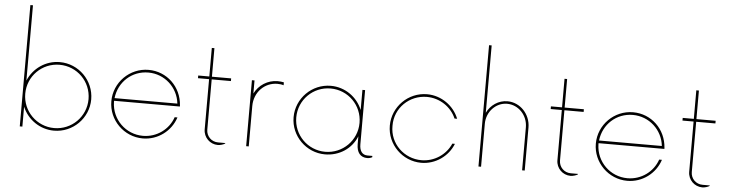

<svg xmlns="http://www.w3.org/2000/svg" viewBox="-46 -937 4369 1151"><g transform="rotate(5 2139.0 -361.0)"><path d="M302.2 -404.8C216.8 -404.8 143.1 -352.1 111.8 -276.9V-730H96.2V0H111.8V-119.6C143.1 -44.9 216.8 7.8 302.2 7.8C416 7.8 508.8 -85 508.8 -198.2C508.8 -312 416 -404.8 302.2 -404.8ZM302.2 -7.8C196.8 -7.8 111.8 -92.8 111.8 -198.2C111.8 -304.2 196.8 -388.7 302.2 -388.7C407.7 -388.7 492.7 -304.2 492.7 -198.2C492.7 -92.8 407.7 -7.8 302.2 -7.8Z M1042 -202.1V-208C1034.7 -320.8 946.8 -404.8 836.4 -404.8C723.1 -404.8 629.9 -312 629.9 -198.2C629.9 -85 723.1 7.8 836.4 7.8C927.7 7.8 1006.3 -52.2 1033.2 -135.7H1016.6C991.2 -61 919.9 -7.8 836.4 -7.8C732.4 -7.8 648.4 -90.3 646 -194.3V-202.1ZM836.4 -388.7C935.1 -388.7 1015.1 -314.5 1025.4 -218.3H647.5C658.7 -316.4 737.3 -388.7 836.4 -388.7Z M1333.5 -380.9V-397H1217.8V-568.8H1202.1V-397H1135.3V-380.9H1202.1V-78.6C1202.1 -30.8 1240.7 7.8 1288.6 7.8C1301.8 7.8 1321.8 2.4 1332 -4.9V-7.8H1288.6C1248.5 -7.8 1217.8 -39.1 1217.8 -78.6V-380.9Z M1458.5 0H1474.1V-242.7C1474.1 -327.1 1536.6 -388.7 1612.8 -388.7C1626.5 -388.7 1639.2 -387.2 1650.4 -383.3V-400.9C1638.7 -403.3 1626.5 -404.8 1612.8 -404.8C1552.7 -404.8 1499.5 -369.6 1474.1 -318.4V-397H1458.5Z M2188 -7.8C2156.7 -7.8 2139.6 -30.3 2139.6 -70.8V-397H2123.5V-275.9C2092.8 -351.6 2019 -404.8 1933.1 -404.8C1819.8 -404.8 1726.6 -312 1726.6 -198.2C1726.6 -85 1819.8 7.8 1933.1 7.8C2019 7.8 2092.8 -41 2123.5 -117.7V-70.8C2123.5 -20 2146.5 7.8 2188 7.8C2198.2 7.8 2208.5 4.9 2217.3 0V-7.8ZM1933.1 -7.8C1827.6 -7.8 1742.7 -92.8 1742.7 -198.2C1742.7 -304.2 1827.6 -388.7 1933.1 -388.7C2038.6 -388.7 2123.5 -304.2 2123.5 -198.2C2123.5 -92.8 2038.6 -7.8 1933.1 -7.8Z M2512.2 7.8C2598.6 7.8 2674.3 -46.9 2704.1 -123H2688.5C2659.2 -54.7 2589.8 -7.8 2512.2 -7.8C2408.2 -7.8 2320.3 -90.3 2321.8 -198.2C2320.3 -306.2 2408.2 -388.7 2512.2 -388.7C2589.8 -388.7 2659.2 -342.3 2688.5 -273.9H2704.1C2674.3 -350.1 2598.6 -404.8 2512.2 -404.8C2398.9 -404.8 2305.7 -312 2305.7 -198.2C2305.7 -85 2398.9 7.8 2512.2 7.8Z M2996.1 -404.8C2941.9 -404.8 2895 -372.1 2872.1 -324.7V-730H2856.4V0H2872.1V-258.8C2872.1 -331.1 2927.7 -389.6 2995.1 -389.6C3063.5 -389.6 3119.1 -331.1 3119.1 -258.8V0H3134.8V-258.8C3134.8 -338.9 3072.8 -404.8 2996.1 -404.8Z M3456.1 -380.9V-397H3340.3V-568.8H3324.7V-397H3257.8V-380.9H3324.7V-78.6C3324.7 -30.8 3363.3 7.8 3411.1 7.8C3424.3 7.8 3444.3 2.4 3454.6 -4.9V-7.8H3411.1C3371.1 -7.8 3340.3 -39.1 3340.3 -78.6V-380.9Z M3957.5 -202.1V-208C3950.2 -320.8 3862.3 -404.8 3752 -404.8C3638.7 -404.8 3545.4 -312 3545.4 -198.2C3545.4 -85 3638.7 7.8 3752 7.8C3843.3 7.8 3921.9 -52.2 3948.7 -135.7H3932.1C3906.7 -61 3835.4 -7.8 3752 -7.8C3647.9 -7.8 3564 -90.3 3561.5 -194.3V-202.1ZM3752 -388.7C3850.6 -388.7 3930.7 -314.5 3940.9 -218.3H3563C3574.2 -316.4 3652.8 -388.7 3752 -388.7Z M4249 -380.9V-397H4133.3V-568.8H4117.7V-397H4050.8V-380.9H4117.7V-78.6C4117.7 -30.8 4156.2 7.8 4204.1 7.8C4217.3 7.8 4237.3 2.4 4247.6 -4.9V-7.8H4204.1C4164.1 -7.8 4133.3 -39.1 4133.3 -78.6V-380.9Z"/></g></svg>

Font: Now Thin
Style: Regular
Weight: 100
Designer: Alfredo Marco Pradil
Foundry: Alfredo Marco Pradil
Version: Version 1.200;hotconv 1.0.109;makeotfexe 2.5.65596